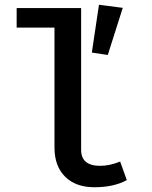

<svg xmlns="http://www.w3.org/2000/svg" viewBox="-20 -774 640 807"><path d="M321 -144Q321 -77 401 -77Q441 -77 485 -95L513 -17Q458 13 377 13Q298 13 253.5 -31.5Q209 -76 209 -154V-658H50V-740H321ZM496 -741 433 -543 366 -553 396 -754Z"/></svg>

Font: Fira Mono Medium
Style: Regular
Weight: 500
Designer: Carrois Corporate & Edenspiekermann AG
Foundry: Carrois Corporate GbR & Edenspiekermann AG
Version: Version 3.206